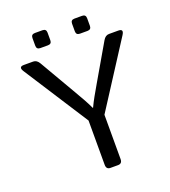

<svg xmlns="http://www.w3.org/2000/svg" viewBox="-151 -955 940 1064"><g transform="rotate(-20 319.0 -423.0)"><path d="M178.2 -756.8Q156.2 -756.8 156.2 -778.8V-823.7Q156.2 -845.7 178.2 -845.7H223.1Q245.1 -845.7 245.1 -823.7V-778.8Q245.1 -756.8 223.1 -756.8ZM411.6 -756.8Q389.6 -756.8 389.6 -778.8V-823.7Q389.6 -845.7 411.6 -845.7H456.5Q478.5 -845.7 478.5 -823.7V-778.8Q478.5 -756.8 456.5 -756.8ZM47.4 -668Q26.4 -700.2 60.5 -700.2H115.2Q136.7 -700.2 150.4 -676.3L274.4 -462.9Q294.9 -427.7 309.6 -401.6Q324.2 -375.5 337.9 -346.2H339.8Q353.5 -375.5 368.2 -401.6Q382.8 -427.7 403.3 -462.9L527.3 -676.3Q541 -700.2 562.5 -700.2H617.2Q651.4 -700.2 630.4 -668L385.7 -288.1V-26.9Q385.7 0 361.3 0H316.4Q292 0 292 -26.9V-288.1Z"/></g></svg>

Font: Istok Web
Style: Regular
Weight: 400
Designer: Andrey V. Panov
Foundry: Andrey V. Panov
Version: Version 1.0.2g